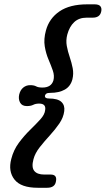

<svg xmlns="http://www.w3.org/2000/svg" viewBox="-20 -748 488 886"><path d="M187.5 -307Q185.5 -293.5 205.5 -293.5Q246.5 -293.5 263.2 -277.8Q280 -262 276.5 -235.5Q273 -206 253.8 -178Q234.5 -150 209.8 -123Q185 -96 163.5 -68.8Q142 -41.5 134.5 -13.5Q124.5 23.5 138 40.5Q151.5 57.5 184.5 57.5H214Q245 57.5 238 90Q233 118.5 197.5 118.5H154.5Q76.5 118.5 46.8 80.5Q17 42.5 32 -14.5Q42.5 -56 67 -89Q91.5 -122 118.8 -148.5Q146 -175 166.2 -197.2Q186.5 -219.5 188.5 -240.5Q193 -270 160.5 -270Q144.5 -270 133.2 -264.2Q122 -258.5 104 -258.5Q81.5 -258.5 72.8 -274.5Q64 -290.5 68.5 -311.5Q73.5 -332.5 87.2 -343.8Q101 -355 119 -355Q137 -355 146.8 -349.5Q156.5 -344 176 -344Q216.5 -344 226.5 -377Q232 -398.5 223.8 -422.2Q215.5 -446 203.8 -473.5Q192 -501 186.5 -534.2Q181 -567.5 192 -607.5Q207 -663 254.5 -695.5Q302 -728 382.5 -728H416.5Q436.5 -728 443.5 -718.8Q450.5 -709.5 447 -694.5Q441 -666.5 408 -666.5H380Q344.5 -666.5 322.5 -646Q300.5 -625.5 290.5 -588.5Q283.5 -562 288.2 -536Q293 -510 301.8 -484.5Q310.5 -459 315.5 -433.2Q320.5 -407.5 314 -381.5Q305.5 -349.5 279 -334.5Q252.5 -319.5 212 -319.5Q199 -319.5 194 -316Q189 -312.5 187.5 -307Z"/></svg>

Font: Fraunces 144pt SuperSoft SemiBold
Style: Italic
Weight: 600
Italic angle: -16°
Version: Version 1.000;[b76b70a41]